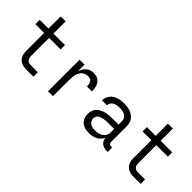

<svg xmlns="http://www.w3.org/2000/svg" viewBox="60 -1503 2279 2279"><g transform="rotate(45 1200.0 -363.5)"><path d="M390 0Q369 0 348.5 -3.5Q328 -7 309 -16Q290 -25 275 -40Q260 -55 251 -74Q242 -93 238.5 -113.5Q235 -134 235 -155V-457H88V-530H235V-735H318V-530H512V-457H318V-155Q318 -139 321.5 -124Q325 -109 335 -97Q345 -85 359.5 -79.5Q374 -74 390 -74H512V0Z M757 0V-530H840V-420Q848 -444 861 -466Q874 -488 893 -505Q912 -522 937 -530Q962 -538 987 -538Q1008 -538 1029 -533.5Q1050 -529 1067 -517Q1084 -505 1096.5 -487.5Q1109 -470 1115.5 -450Q1122 -430 1124.5 -409Q1127 -388 1127 -367H1044Q1044 -384 1041 -401.5Q1038 -419 1029 -434Q1020 -449 1004 -456.5Q988 -464 970 -464Q949 -464 928.5 -457.5Q908 -451 892 -437Q876 -423 866 -404Q856 -385 850 -364.5Q844 -344 842 -323Q840 -302 840 -281V0Z M1451 8Q1429 8 1407.5 5Q1386 2 1366 -6Q1346 -14 1329 -28Q1312 -42 1301 -60.5Q1290 -79 1285 -100.5Q1280 -122 1280 -144Q1280 -171 1288.5 -198Q1297 -225 1316 -245.5Q1335 -266 1360 -279Q1385 -292 1411.5 -299.5Q1438 -307 1465.5 -309.5Q1493 -312 1521 -312H1629V-365Q1629 -381 1625 -396Q1621 -411 1611 -423Q1601 -435 1587.5 -443.5Q1574 -452 1559.5 -456.5Q1545 -461 1529.5 -462.5Q1514 -464 1499 -464Q1477 -464 1455 -460.5Q1433 -457 1413.5 -446.5Q1394 -436 1381.5 -417.5Q1369 -399 1369 -377Q1369 -377 1369 -377Q1369 -377 1369 -377H1286Q1286 -377 1286 -377Q1286 -377 1286 -377Q1286 -402 1294.5 -426Q1303 -450 1318.5 -469.5Q1334 -489 1355 -502.5Q1376 -516 1400 -524Q1424 -532 1449 -535Q1474 -538 1499 -538Q1525 -538 1550.5 -535Q1576 -532 1600.5 -523Q1625 -514 1647 -499Q1669 -484 1684 -463Q1699 -442 1705.5 -416.5Q1712 -391 1712 -365V-104Q1712 -97 1714.5 -89Q1717 -81 1722.5 -75.5Q1728 -70 1735.5 -68Q1743 -66 1751 -66H1768V8H1751Q1729 8 1707.5 3Q1686 -2 1668.5 -15.5Q1651 -29 1641 -49Q1631 -69 1630 -91Q1618 -66 1599 -46.5Q1580 -27 1556 -14.5Q1532 -2 1505 3Q1478 8 1451 8ZM1482 -65Q1500 -65 1518 -68Q1536 -71 1553 -77Q1570 -83 1585 -94Q1600 -105 1610.5 -120Q1621 -135 1625 -153Q1629 -171 1629 -189V-239H1521Q1504 -239 1487.5 -238Q1471 -237 1454.5 -233.5Q1438 -230 1422 -224.5Q1406 -219 1392 -209.5Q1378 -200 1370.5 -184.5Q1363 -169 1363 -152Q1363 -132 1373.5 -113Q1384 -94 1402 -83.5Q1420 -73 1440.5 -69Q1461 -65 1482 -65Z M2190 0Q2169 0 2148.5 -3.5Q2128 -7 2109 -16Q2090 -25 2075 -40Q2060 -55 2051 -74Q2042 -93 2038.5 -113.5Q2035 -134 2035 -155V-457H1888V-530H2035V-735H2118V-530H2312V-457H2118V-155Q2118 -139 2121.5 -124Q2125 -109 2135 -97Q2145 -85 2159.5 -79.5Q2174 -74 2190 -74H2312V0Z"/></g></svg>

Font: Iosevka Mono
Style: Regular
Weight: 400
Designer: Belleve Invis
Foundry: Belleve Invis
Version: Version 11.1.1